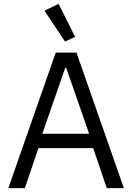

<svg xmlns="http://www.w3.org/2000/svg" viewBox="-20 -969 681 989"><path d="M530 0 460 -206H178L108 0H23L267 -698H374L618 0ZM321 -620H316L198 -280H439ZM209 -914 282 -949 367 -779 315 -755Z"/></svg>

Font: IBM Plex Sans Thai
Style: Regular
Weight: 400
Designer: Mike Abbink, Paul van der Laan, Pieter van Rosmalen, Ben Mitchell, Mark Frömberg
Foundry: Bold Monday
Version: Version 1.2